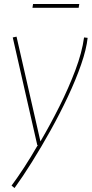

<svg xmlns="http://www.w3.org/2000/svg" viewBox="-20 -724 460 964"><path d="M402 -536 420 -534Q414 -477 387.5 -400.5Q361 -324 321 -239Q281 -154 234 -69.5Q187 15 140 90Q93 165 53 220L38 208Q67 169 101 117Q135 65 170 4H167L44 -536L63 -540L183 -14Q233 -99 279 -191Q325 -283 358.5 -372Q392 -461 402 -536ZM143 -685 146 -704H378L375 -685Z"/></svg>

Font: Georama Thin
Style: Italic
Weight: 100
Italic angle: -9°
Designer: Jean-Baptiste Levee
Foundry: Production Type
Version: Version 1.000